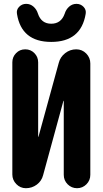

<svg xmlns="http://www.w3.org/2000/svg" viewBox="-20 -990 540 1010"><path d="M430.7 -917Q406.2 -769.5 249.5 -769.5Q92.8 -769.5 69.3 -917Q65.4 -938.5 80.6 -954.1Q95.7 -969.7 117.7 -969.7Q139.6 -969.7 156.2 -955.1Q172.9 -940.4 179.7 -918Q197.3 -865.2 249.5 -865.2Q301.8 -865.2 320.3 -918Q327.1 -940.4 343.8 -955.1Q360.4 -969.7 382.3 -969.7Q404.3 -969.7 419.4 -954.1Q434.6 -938.5 430.7 -917ZM380.9 -730.5Q412.1 -730.5 433.6 -708.5Q455.1 -686.5 455.1 -656.2V-70.3Q455.1 -41 434.6 -20.5Q414.1 0 385.3 0Q356.4 0 335.9 -20.5Q315.4 -41 315.4 -70.3V-459Q315.4 -460 314.5 -460Q313.5 -460 313.5 -459L207 -69.3Q199.2 -38.1 173.8 -19Q148.4 0 116.2 0Q86.9 0 65.9 -21.5Q44.9 -43 44.9 -72.3V-662.1Q44.9 -690.4 64.5 -710.4Q84 -730.5 112.8 -730.5Q141.6 -730.5 161.1 -710.4Q180.7 -690.4 180.7 -662.1V-271.5Q180.7 -270.5 181.6 -270Q182.6 -269.5 182.6 -271.5L289.1 -659.2Q296.9 -690.4 322.8 -710.4Q348.6 -730.5 380.9 -730.5Z"/></svg>

Font: Rounded-X Mgen+ 2m bold
Style: Bold
Weight: 700
Designer: [Source Han Sans]
Ryoko NISHIZUKA  (kana & ideographs); Paul D. Hunt (Latin, Greek & Cyrillic); Wenlong ZHANG  (bopomofo
Version: Version 1.059.20150602